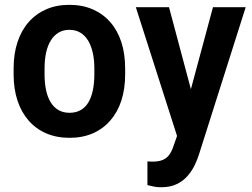

<svg xmlns="http://www.w3.org/2000/svg" viewBox="-20 -558 1040 791"><path d="M36.1 -251.5V-276.4Q36.1 -335.9 52 -384.3Q67.9 -432.6 97.9 -466.8Q127.9 -501 170.2 -519.5Q212.4 -538.1 265.6 -538.1Q319.3 -538.1 361.8 -519.5Q404.3 -501 434.3 -466.8Q464.4 -432.6 480 -384.3Q495.6 -335.9 495.6 -276.4V-251.5Q495.6 -191.9 480 -143.8Q464.4 -95.7 434.3 -61.3Q404.3 -26.9 362.1 -8.5Q319.8 9.8 266.6 9.8Q213.4 9.8 170.7 -8.5Q127.9 -26.9 97.9 -61.3Q67.9 -95.7 52 -143.8Q36.1 -191.9 36.1 -251.5ZM163.6 -276.4V-251.5Q163.6 -215.3 169.9 -186Q176.3 -156.7 189.2 -136Q202.1 -115.2 221.4 -104.2Q240.7 -93.3 266.6 -93.3Q292.5 -93.3 312 -104.2Q331.5 -115.2 344 -136Q356.4 -156.7 362.5 -186Q368.7 -215.3 368.7 -251.5V-276.4Q368.7 -312 362.1 -341.1Q355.5 -370.1 342.8 -391.1Q330.1 -412.1 310.8 -423.6Q291.5 -435.1 265.6 -435.1Q240.2 -435.1 221.2 -423.6Q202.1 -412.1 189.2 -391.1Q176.3 -370.1 169.9 -341.1Q163.6 -312 163.6 -276.4ZM731 -59.1 857.4 -528.3H992.2L799.3 79.6Q793 99.6 782 122.6Q771 145.5 753.2 166.3Q735.4 187 708.7 200.2Q682.1 213.4 644.5 213.4Q627.4 213.4 614.7 210.9Q602.1 208.5 587.4 204.6V106.9Q592.3 106.9 597.7 107.4Q603 107.9 607.4 107.9Q633.3 107.9 649.9 101.1Q666.5 94.2 677 80.1Q687.5 65.9 694.8 43.5ZM676.3 -528.3 779.8 -140.6 799.8 -2 712.9 13.2 539.6 -528.3Z"/></svg>

Font: Roboto SemiCondensed SemiBold
Style: Regular
Weight: 600
Width: 4
Designer: Christian Robertson
Foundry: Google
Version: Version 3.009; 2024